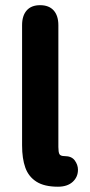

<svg xmlns="http://www.w3.org/2000/svg" viewBox="-20 -698 341 726"><path d="M199.1 8Q147.5 8 117.8 -11Q88 -30 75.8 -64Q63.5 -98 63.5 -148.4V-602.8Q63.5 -638.7 81 -658.6Q98.4 -678.4 131.7 -678.4Q165 -678.4 182.9 -658.6Q200.7 -638.7 200.7 -602.8V-148.4V-142Q200.7 -123.4 204.5 -115.6Q208.3 -107.7 224.7 -107.7Q250.8 -107.7 262.8 -91.2Q274.8 -74.6 274.8 -56.1Q274.8 -28.5 254.8 -10.3Q234.7 8 199.1 8Z"/></svg>

Font: SN Pro Thin
Style: Regular
Weight: 200
Designer: Tobias Whetton
Foundry: Supernotes
Version: Version 1.003;Glyphs 3.3 (3324)